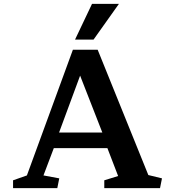

<svg xmlns="http://www.w3.org/2000/svg" viewBox="-20 -965 872 985"><path d="M811 -50 801 0H515V-40L586 -62L531 -205H256L203 -65L284 -50L274 0H47V-40L118 -65L354 -710H481L741 -67ZM283 -285H505L391 -577ZM460 -762H365L452 -945H590Z"/></svg>

Font: Brawler
Style: Bold
Weight: 700
Designer: Oleg Frolov, Haley Fiege
Foundry: Oleg Frolov, Haley Fiege
Version: Version 1.101; ttfautohint (v1.8.3)